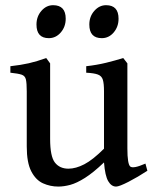

<svg xmlns="http://www.w3.org/2000/svg" viewBox="-20 -687 581 722"><path d="M534.2 -44.9Q498.5 -21.5 463.4 -3.4Q428.2 14.6 416.5 14.6Q398.9 14.6 387 -5.6Q375 -25.9 371.1 -76.2Q330.6 -37.6 299.6 -18.1Q268.6 1.5 244.4 8.1Q220.2 14.6 199.2 14.6Q168.9 14.6 141.8 2.4Q114.7 -9.8 97.7 -42.5Q80.6 -75.2 80.6 -136.2V-343.8Q80.6 -374.5 77.4 -388.2Q74.2 -401.9 61.3 -406.2Q48.3 -410.6 19 -413.6V-438Q58.6 -442.4 88.6 -449.2Q118.7 -456.1 153.8 -468.8L168.5 -448.7V-164.6Q168.5 -98.6 186.5 -75.7Q204.6 -52.7 237.3 -52.7Q265.1 -52.7 297.1 -69.3Q329.1 -85.9 371.1 -127.9V-343.8Q371.1 -373 366.7 -387.2Q362.3 -401.4 348.1 -406.7Q334 -412.1 304.2 -413.6V-438Q343.8 -442.4 378.7 -450.9Q413.6 -459.5 443.4 -468.8L459 -448.7V-128.9Q459 -69.3 470.2 -60.5Q475.6 -56.6 488.8 -58.8Q502 -61 526.9 -71.8ZM227.1 -616.7Q227.1 -586.4 208.5 -564.9Q189.9 -543.5 163.6 -543.5Q117.2 -543.5 117.2 -594.7Q117.2 -625 135.7 -646.2Q154.3 -667.5 179.7 -667.5Q227.1 -667.5 227.1 -616.7ZM425.8 -616.7Q425.8 -586.4 407.5 -564.9Q389.2 -543.5 362.8 -543.5Q315.9 -543.5 315.9 -594.7Q315.9 -625 334.7 -646.2Q353.5 -667.5 378.9 -667.5Q425.8 -667.5 425.8 -616.7Z"/></svg>

Font: Gentium Book Plus
Style: Regular
Weight: 400
Designer: Victor Gaultney, Annie Olsen, Iska Routamaa, Becca Hirsbrunner
Foundry: SIL International
Version: Version 6.101